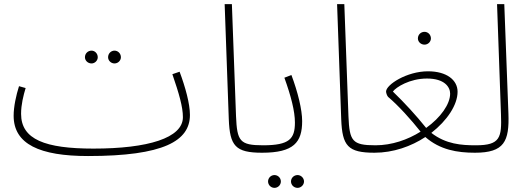

<svg xmlns="http://www.w3.org/2000/svg" viewBox="-20 -734 2537 929"><path d="M534 -427C551 -427 565 -441 565 -457C565 -475 551 -489 534 -489C517 -489 503 -475 503 -457C503 -441 517 -427 534 -427ZM423 -427C439 -427 453 -441 453 -457C453 -475 439 -489 423 -489C405 -489 391 -475 391 -457C391 -441 405 -427 423 -427Z M406 21C772 21 899 -52 899 -178C899 -232 877 -312 849 -387L814 -375C846 -282 865 -217 865 -167C865 -66 695 -15 432 -15C199 -15 82 -59 82 -183C82 -228 93 -271 104 -308L72 -317C58 -273 46 -218 46 -174C46 -36 173 21 406 21Z M1248 5C1261 5 1270 -5 1270 -14C1270 -23 1265 -31 1253 -31C1140 -31 1127 -51 1122 -172L1102 -714H1067L1087 -157C1092 -28 1119 5 1248 5Z M1420 175C1436 175 1451 161 1451 144C1451 127 1436 113 1420 113C1402 113 1388 127 1388 144C1388 161 1402 175 1420 175ZM1308 175C1325 175 1339 161 1339 144C1339 127 1325 113 1308 113C1291 113 1277 127 1277 144C1277 161 1291 175 1308 175Z M1248 5C1401 5 1442 -45 1442 -148C1442 -203 1421 -289 1390 -371L1356 -358C1388 -269 1407 -196 1407 -141C1407 -62 1380 -31 1253 -31Z M1792 5C1805 5 1814 -5 1814 -14C1814 -23 1809 -31 1797 -31C1684 -31 1671 -51 1666 -172L1646 -714H1611L1631 -157C1636 -28 1663 5 1792 5Z M2034 -518C2051 -518 2065 -532 2065 -548C2065 -566 2051 -580 2034 -580C2016 -580 2002 -566 2002 -548C2002 -532 2016 -518 2034 -518Z M1792 5C1883 5 1970 -26 2038 -71C2109 -9 2192 5 2278 5C2290 5 2299 -5 2299 -14C2299 -23 2294 -31 2282 -31C2213 -31 2138 -36 2067 -91C2144 -151 2194 -227 2194 -290C2194 -347 2141 -389 2051 -389C1948 -389 1848 -324 1848 -291C1848 -284 1853 -270 1858 -265C1908 -223 1969 -155 2015 -97C1953 -58 1876 -31 1797 -31ZM1881 -291C1896 -312 1962 -354 2046 -354C2132 -354 2158 -312 2158 -281C2158 -230 2112 -165 2042 -115C1994 -175 1937 -237 1881 -291Z M2278 5C2420 5 2445 -50 2440 -185L2420 -714H2385L2404 -181C2408 -69 2401 -31 2283 -31Z"/></svg>

Font: Noto Sans Arabic ExtLt
Style: Regular
Weight: 200
Designer: Monotype Design Team, Nadine Chahine, Nizar Qandah and Khaled Hosny
Foundry: Monotype Imaging Inc.
Version: Version 2.012